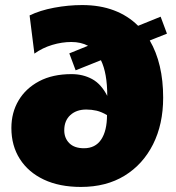

<svg xmlns="http://www.w3.org/2000/svg" viewBox="-20 -723 695 759"><path d="M300 16Q215 16 153.5 -13Q92 -42 58.5 -94.5Q25 -147 25 -217Q25 -278 53.5 -326Q82 -374 135 -402Q188 -430 263 -430Q308 -430 344 -410.5Q380 -391 404 -344Q404 -434 379 -485L279 -445L254 -512L328 -542Q300 -557 262 -557Q225 -557 186.5 -545.5Q148 -534 116 -511L97 -662Q138 -682 194 -692.5Q250 -703 305 -703Q375 -703 430.5 -682Q486 -661 526 -621L615 -657L640 -590L572 -563Q625 -472 625 -337Q625 -232 585 -152.5Q545 -73 472.5 -28.5Q400 16 300 16ZM234 -208Q234 -177 254 -157Q274 -137 312 -137Q357 -137 380 -171.5Q403 -206 403 -268Q381 -281 361.5 -285.5Q342 -290 321 -290Q282 -290 258 -268Q234 -246 234 -208Z"/></svg>

Font: Paytone One
Style: Regular
Weight: 400
Designer: Vernon Adams
Foundry: Vernon Adams
Version: Version 1.002; ttfautohint (v1.8.4.7-5d5b);gftools[0.9.23]